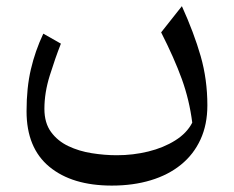

<svg xmlns="http://www.w3.org/2000/svg" viewBox="-20 -348 744 611"><path d="M591.8 42.3Q574.7 75.7 537.6 98.9Q500.5 122.2 452.1 134.1Q403.6 146 351.9 146Q312.7 146 272 139.5Q231.4 133.1 197.4 116.9Q163.4 100.7 142.4 72Q121.3 43.2 121.3 -1.7Q121.3 -53.1 138.4 -107.7Q155.4 -162.2 173.8 -209.1L117.8 -240.9Q91.8 -185.8 78.2 -127.2Q64.5 -68.7 64.5 6Q64.5 122.8 137.1 182.7Q209.6 242.6 335.9 242.6Q403.8 242.6 459.6 225.7Q515.5 208.9 555.8 176.2Q596.1 143.6 618 96Q639.9 48.5 639.9 -12.8Q639.9 -95 618.6 -169.4Q597.2 -243.8 558.8 -328.4L492.8 -245Q534.5 -163 558.7 -96.2Q582.8 -29.3 591.8 42.3Z"/></svg>

Font: Pinar FD VF
Style: Regular
Weight: 300
Designer: Amin Abedi
Version: Version 2.000